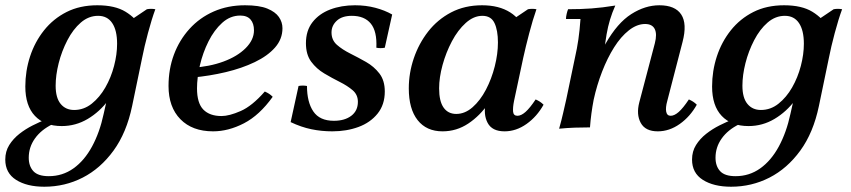

<svg xmlns="http://www.w3.org/2000/svg" viewBox="-60 -483 3228 728"><path d="M174 -5Q109 -5 72.5 -43.5Q36 -82 36 -155Q36 -214 54 -269Q72 -324 107 -368Q142 -412 192.5 -437.5Q243 -463 309 -463Q376 -463 416 -438.5Q456 -414 477 -377L421 -319Q421 -261 403 -205Q385 -149 351.5 -104Q318 -59 272.5 -32Q227 -5 174 -5ZM221 -66Q258 -66 288 -90Q318 -114 339.5 -151.5Q361 -189 372.5 -233Q384 -277 384 -317Q384 -368 365.5 -395.5Q347 -423 312 -423Q276 -423 246.5 -397.5Q217 -372 195.5 -330.5Q174 -289 162.5 -243.5Q151 -198 151 -158Q151 -112 170 -89Q189 -66 221 -66ZM108 225Q42 225 1 199Q-40 173 -40 122Q-40 91 -25 67Q-10 43 13.5 24.5Q37 6 64 -7.5Q91 -21 114 -30L139 -12Q96 9 72.5 42Q49 75 49 115Q49 147 66.5 166Q84 185 125 185Q177 185 218.5 155.5Q260 126 289 72.5Q318 19 333 -51L349 -122L399 -245V-382L497 -448Q513 -451 529 -448Q515 -410 501 -357.5Q487 -305 479 -264L441 -81Q420 20 370.5 88Q321 156 253.5 190.5Q186 225 108 225Z M780 -43Q809 -43 852.5 -62Q896 -81 944 -136Q953 -132 960 -127.5Q967 -123 974 -116Q924 -46 865 -15.5Q806 15 748 15Q669 15 624 -31Q579 -77 579 -157Q579 -221 599.5 -276Q620 -331 658.5 -373.5Q697 -416 750.5 -439.5Q804 -463 869 -463Q923 -463 953.5 -450.5Q984 -438 997.5 -418.5Q1011 -399 1011 -376Q1011 -335 983 -303Q955 -271 906 -247.5Q857 -224 796 -209.5Q735 -195 670 -189L667 -226Q734 -230 787 -249.5Q840 -269 871.5 -300.5Q903 -332 903 -368Q903 -394 890 -409Q877 -424 851 -424Q813 -424 782.5 -396.5Q752 -369 730.5 -326Q709 -283 698 -235.5Q687 -188 687 -148Q687 -92 711 -67.5Q735 -43 780 -43Z M1200 15Q1159 15 1120.5 7Q1082 -1 1042 -20L1072 -157Q1088 -160 1104 -157Q1104 -96 1128 -60.5Q1152 -25 1206 -25Q1247 -25 1272 -44Q1297 -63 1297 -97Q1297 -124 1277 -141Q1257 -158 1228 -172.5Q1199 -187 1169.5 -204.5Q1140 -222 1120 -249Q1100 -276 1100 -319Q1100 -367 1125 -399Q1150 -431 1192 -447Q1234 -463 1286 -463Q1327 -463 1363 -453.5Q1399 -444 1427 -428L1399 -302Q1383 -299 1367 -302Q1370 -364 1346 -393.5Q1322 -423 1274 -423Q1237 -423 1217 -404.5Q1197 -386 1197 -360Q1197 -331 1217.5 -313Q1238 -295 1268 -280Q1298 -265 1328 -248Q1358 -231 1378.5 -204.5Q1399 -178 1399 -136Q1399 -86 1371.5 -52Q1344 -18 1299 -1.5Q1254 15 1200 15Z M1853 15Q1806 15 1789 -17Q1772 -49 1782 -95L1797 -164L1837 -248L1844 -382L1942 -448Q1958 -451 1974 -448Q1960 -408 1946.5 -356.5Q1933 -305 1924 -264L1889 -100Q1884 -75 1885.5 -59.5Q1887 -44 1902 -44Q1916 -44 1932.5 -58.5Q1949 -73 1971 -106Q1980 -102 1987 -97.5Q1994 -93 2001 -86Q1976 -41 1936.5 -13Q1897 15 1853 15ZM1618 15Q1557 15 1523.5 -27.5Q1490 -70 1490 -148Q1490 -206 1509 -262Q1528 -318 1563.5 -363.5Q1599 -409 1650.5 -436Q1702 -463 1768 -463Q1832 -463 1874.5 -436Q1917 -409 1929 -363L1865 -320Q1865 -261 1846.5 -202Q1828 -143 1794 -93.5Q1760 -44 1715.5 -14.5Q1671 15 1618 15ZM1670 -51Q1703 -51 1732 -76.5Q1761 -102 1782.5 -143Q1804 -184 1816 -231.5Q1828 -279 1828 -322Q1828 -368 1815 -395.5Q1802 -423 1769 -423Q1736 -423 1706 -396Q1676 -369 1653.5 -326.5Q1631 -284 1618 -236.5Q1605 -189 1605 -148Q1605 -99 1622 -75Q1639 -51 1670 -51Z M2060 5Q2069 -27 2075 -53.5Q2081 -80 2087 -106L2120 -264Q2128 -299 2133 -333.5Q2138 -368 2141 -411H2086Q2086 -419 2088.5 -430Q2091 -441 2094 -448Q2141 -448 2182.5 -451Q2224 -454 2273 -462Q2261 -435 2253 -408.5Q2245 -382 2240 -353Q2235 -324 2231 -288L2191 -105Q2186 -79 2182.5 -53Q2179 -27 2177 0Q2147 0 2119 1Q2091 2 2060 5ZM2434 15Q2387 15 2369.5 -17Q2352 -49 2364 -95L2423 -319Q2432 -354 2422.5 -373Q2413 -392 2386 -392Q2355 -392 2324.5 -368Q2294 -344 2268.5 -303.5Q2243 -263 2223 -211.5Q2203 -160 2191 -105H2163Q2192 -240 2236.5 -318Q2281 -396 2333.5 -429.5Q2386 -463 2440 -463Q2500 -463 2523 -428Q2546 -393 2528 -324L2470 -100Q2463 -75 2466 -59.5Q2469 -44 2483 -44Q2497 -44 2513.5 -58.5Q2530 -73 2552 -106Q2561 -102 2568 -97.5Q2575 -93 2582 -86Q2557 -41 2517.5 -13Q2478 15 2434 15Z M2778 -5Q2713 -5 2676.5 -43.5Q2640 -82 2640 -155Q2640 -214 2658 -269Q2676 -324 2711 -368Q2746 -412 2796.5 -437.5Q2847 -463 2913 -463Q2980 -463 3020 -438.5Q3060 -414 3081 -377L3025 -319Q3025 -261 3007 -205Q2989 -149 2955.5 -104Q2922 -59 2876.5 -32Q2831 -5 2778 -5ZM2825 -66Q2862 -66 2892 -90Q2922 -114 2943.5 -151.5Q2965 -189 2976.5 -233Q2988 -277 2988 -317Q2988 -368 2969.5 -395.5Q2951 -423 2916 -423Q2880 -423 2850.5 -397.5Q2821 -372 2799.5 -330.5Q2778 -289 2766.5 -243.5Q2755 -198 2755 -158Q2755 -112 2774 -89Q2793 -66 2825 -66ZM2712 225Q2646 225 2605 199Q2564 173 2564 122Q2564 91 2579 67Q2594 43 2617.5 24.5Q2641 6 2668 -7.5Q2695 -21 2718 -30L2743 -12Q2700 9 2676.5 42Q2653 75 2653 115Q2653 147 2670.5 166Q2688 185 2729 185Q2781 185 2822.5 155.5Q2864 126 2893 72.5Q2922 19 2937 -51L2953 -122L3003 -245V-382L3101 -448Q3117 -451 3133 -448Q3119 -410 3105 -357.5Q3091 -305 3083 -264L3045 -81Q3024 20 2974.5 88Q2925 156 2857.5 190.5Q2790 225 2712 225Z"/></svg>

Font: Poltawski Nowy Medium
Style: Italic
Weight: 500
Italic angle: -12°
Version: Version 1.001;gftools[0.9.25]